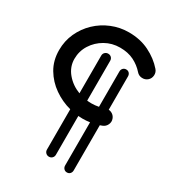

<svg xmlns="http://www.w3.org/2000/svg" viewBox="-224 -838 1097 1211"><g transform="rotate(30 324.5 -232.5)"><path d="M307.6 -530.8Q321.8 -530.8 331.1 -521.5Q340.3 -512.2 340.3 -498V-208Q355.5 -206.1 371.1 -206.1Q397.9 -206.1 424.3 -211.4V-468.8Q424.3 -482.9 433.1 -492.2Q441.9 -501.5 455.6 -501.5Q469.7 -501.5 478.3 -492.2Q486.8 -482.9 486.8 -468.8V-226.1Q502.4 -225.1 515.9 -215.6Q529.3 -206.1 535.2 -190.4Q543.5 -169.4 533.9 -148.4Q524.4 -127.4 502.9 -119.1Q495.1 -116.2 486.8 -113.3V215.8Q486.8 229.5 478.3 239Q469.7 248.5 455.6 248.5Q441.9 248.5 433.1 239Q424.3 229.5 424.3 215.8V-98.6Q397.9 -94.7 371.1 -94.7Q356 -94.7 340.3 -96.2V186.5Q340.3 200.2 331.1 209.7Q321.8 219.2 307.6 219.2Q293.9 219.2 284.4 209.7Q274.9 200.2 274.9 186.5V-107.4Q209.5 -124.5 153.1 -163.8Q96.7 -203.1 62 -261.7Q27.3 -320.3 27.3 -396Q27.3 -462.9 53.7 -520.5Q80.1 -578.1 125.5 -621.3Q170.9 -664.6 230 -688.7Q289.1 -712.9 354 -712.9Q437 -712.9 502.7 -680.4Q568.4 -647.9 612.8 -596.7Q627.9 -579.6 626.2 -556.2Q624.5 -532.7 607.4 -518.1Q590.3 -503.4 566.9 -504.9Q543.5 -506.3 528.8 -523.4Q498 -558.6 455.1 -580.1Q412.1 -601.6 354 -601.6Q295.4 -601.6 246.6 -573.7Q197.8 -545.9 168.2 -499.3Q138.7 -452.6 138.7 -396Q138.7 -338.4 177.2 -292.2Q215.8 -246.1 274.9 -223.6V-498Q274.9 -512.2 284.4 -521.5Q293.9 -530.8 307.6 -530.8Z"/></g></svg>

Font: Mikhak-FD SemiBold
Style: Regular
Weight: 600
Designer: Amin Abedi
Version: Version 3.2